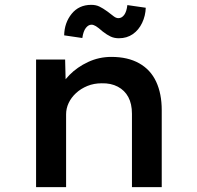

<svg xmlns="http://www.w3.org/2000/svg" viewBox="-20 -773 814 793"><path d="M129 0V-527H249L252 -403L221 -394Q235 -431 267 -463.5Q299 -496 344 -517Q389 -538 440 -538Q508 -538 555 -511.5Q602 -485 625 -435.5Q648 -386 648 -318V0H525V-303Q525 -344 510 -372Q495 -400 466.5 -415Q438 -430 400 -429Q368 -429 341 -418Q314 -407 294 -388.5Q274 -370 263.5 -347.5Q253 -325 253 -301V0H191Q168 0 152.5 0Q137 0 129 0ZM471 -615Q452 -615 437 -622Q422 -629 404 -643Q386 -659 376 -665Q366 -671 358 -671Q345 -671 334.5 -657.5Q324 -644 320 -616L245 -627Q246 -679 276 -716Q306 -753 357 -753Q376 -753 390.5 -746Q405 -739 423 -726Q441 -712 450.5 -705Q460 -698 469 -698Q483 -698 493 -711.5Q503 -725 506 -752L582 -741Q581 -708 567 -678.5Q553 -649 528.5 -632Q504 -615 471 -615Z"/></svg>

Font: Lexend Exa Medium
Style: Regular
Weight: 500
Designer: Bonnie Shaver-Troup, Thomas Jockin
Foundry: Lexend
Version: Version 1.007